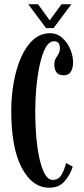

<svg xmlns="http://www.w3.org/2000/svg" viewBox="-20 -866 392 896"><path d="M209.5 10Q131 10 81.8 -82.5Q32.5 -175 32.5 -349Q32.5 -416 43.8 -480.2Q55 -544.5 77.8 -596.8Q100.5 -649 134.5 -680Q168.5 -711 214.5 -711Q246 -711 269.8 -690Q293.5 -669 307.2 -637.8Q321 -606.5 321 -575.5Q321 -548 310.5 -531.2Q300 -514.5 278.5 -514.5Q254 -514.5 243.8 -528.2Q233.5 -542 233.5 -565.5Q233.5 -582 240 -592.8Q246.5 -603.5 253 -614.5Q259.5 -625.5 259.5 -641.5Q259.5 -658.5 252 -666Q244.5 -673.5 232.5 -673.5Q208.5 -673.5 191.8 -641.5Q175 -609.5 164.5 -559.2Q154 -509 149.2 -453.2Q144.5 -397.5 144.5 -350Q144.5 -255.5 154.2 -182.5Q164 -109.5 182.2 -68Q200.5 -26.5 225.5 -26.5Q253 -26.5 266.8 -50Q280.5 -73.5 288.5 -105.5L319.5 -88Q305.5 -46.5 279.8 -18.2Q254 10 209.5 10ZM195 -735 112 -846H157.5L212 -771L267 -846H313L230 -735Z"/></svg>

Font: Imbue 10pt SemiBold
Style: Regular
Weight: 600
Designer: Tyler Finck
Foundry: Etcetera Type Company
Version: Version 1.102; ttfautohint (v1.8.3)